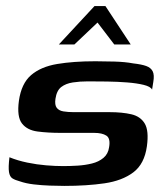

<svg xmlns="http://www.w3.org/2000/svg" viewBox="-20 -606 534 630"><path d="M191 4Q170 4 143 3Q116 2 90.5 -1Q65 -4 45 -11Q30 -15 21 -20.5Q12 -26 9.5 -41.5Q7 -57 11 -90Q38 -79 69.5 -72.5Q101 -66 131.5 -63.5Q162 -61 187 -61Q210 -61 234.5 -62.5Q259 -64 281.5 -69.5Q304 -75 319.5 -88Q335 -101 338 -123Q343 -152 329 -161Q315 -170 289 -170H179Q137 -170 103 -174.5Q69 -179 52 -201Q35 -223 42 -275Q50 -332 82 -359.5Q114 -387 167.5 -396Q221 -405 293 -405Q320 -405 355.5 -404Q391 -403 417 -398Q444 -395 459.5 -389.5Q475 -384 481 -372Q487 -360 483 -337L479 -312Q474 -322 451.5 -327.5Q429 -333 397.5 -335.5Q366 -338 331.5 -338.5Q297 -339 268 -339Q242 -339 219 -335.5Q196 -332 181 -320.5Q166 -309 162 -282Q159 -262 166 -252.5Q173 -243 188 -240.5Q203 -238 222 -238H340Q381 -238 411 -231Q441 -224 455 -200.5Q469 -177 462 -126Q454 -68 417.5 -40.5Q381 -13 323 -4.5Q265 4 191 4ZM173 -460 290 -586H326L409 -460H355L300 -532L224 -460Z"/></svg>

Font: Genos Thin SemiBold
Style: Italic
Weight: 600
Italic angle: -8°
Version: Version 1.010